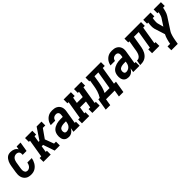

<svg xmlns="http://www.w3.org/2000/svg" viewBox="295 -1872 3410 3410"><g transform="rotate(-45 2000.0 -166.5)"><path d="M204 8Q175 8 147 2Q119 -4 96.5 -19.5Q74 -35 58.5 -58Q43 -81 36.5 -108Q30 -135 30.5 -164Q31 -193 36 -222L57 -352Q61 -374 66.5 -395.5Q72 -417 81.5 -438Q91 -459 104.5 -478.5Q118 -498 136.5 -512.5Q155 -527 177 -532.5Q199 -538 221 -538Q242 -538 263 -534Q284 -530 302 -521.5Q320 -513 335 -499.5Q350 -486 359 -468L370 -530H468L438 -349H340Q342 -367 340.5 -384.5Q339 -402 329.5 -415.5Q320 -429 304 -435.5Q288 -442 271 -442Q251 -442 231.5 -434Q212 -426 198.5 -410Q185 -394 178 -375Q171 -356 167 -337L146 -207Q144 -194 143 -180.5Q142 -167 143 -154Q144 -141 148 -129Q152 -117 159.5 -107.5Q167 -98 179 -93Q191 -88 204 -88Q223 -88 241.5 -97Q260 -106 272.5 -122Q285 -138 292 -156.5Q299 -175 303 -194H414Q410 -168 401 -143.5Q392 -119 378.5 -95.5Q365 -72 346 -52Q327 -32 304 -18Q281 -4 255 2Q229 8 204 8Z M513 0V-96H554L610 -434H581V-530H764V-434H723L703 -313H726L872 -530H994V-434H932L813 -265L876 -96H925V0H796L729 -196L722 -217H687L667 -96H696V0Z M1150 8Q1128 8 1107.5 3Q1087 -2 1070.5 -13.5Q1054 -25 1043.5 -42.5Q1033 -60 1028 -80Q1023 -100 1023 -121.5Q1023 -143 1026 -164Q1030 -189 1040.5 -214Q1051 -239 1070.5 -258Q1090 -277 1114.5 -289.5Q1139 -302 1164.5 -309.5Q1190 -317 1215 -319.5Q1240 -322 1266 -322H1321L1326 -355Q1329 -371 1328 -387Q1327 -403 1319.5 -416Q1312 -429 1297.5 -435.5Q1283 -442 1267 -442Q1252 -442 1236.5 -437.5Q1221 -433 1208.5 -423Q1196 -413 1188.5 -398.5Q1181 -384 1178 -369H1066Q1071 -392 1079.5 -414Q1088 -436 1102 -456Q1116 -476 1135 -492.5Q1154 -509 1176 -519.5Q1198 -530 1221 -534Q1244 -538 1267 -538Q1294 -538 1320 -533.5Q1346 -529 1368 -517Q1390 -505 1406.5 -486Q1423 -467 1431.5 -443Q1440 -419 1440.5 -392.5Q1441 -366 1436 -339L1396 -96H1425V0H1268L1281 -79Q1271 -61 1257 -44.5Q1243 -28 1226 -16Q1209 -4 1189 2Q1169 8 1150 8ZM1184 -88Q1205 -88 1226.5 -96.5Q1248 -105 1264.5 -122Q1281 -139 1289.5 -160Q1298 -181 1301 -203L1305 -226H1266Q1253 -226 1240.5 -225Q1228 -224 1215 -221.5Q1202 -219 1189.5 -215Q1177 -211 1166 -203.5Q1155 -196 1148 -184.5Q1141 -173 1139 -160Q1137 -147 1138 -134.5Q1139 -122 1144 -110.5Q1149 -99 1160 -93.5Q1171 -88 1184 -88Z M1481 0V-96H1523L1579 -434H1550V-530H1733V-434H1692L1673 -320H1821L1840 -434H1811V-530H1994V-434H1952L1896 -96H1925V0H1742V-96H1784L1805 -224H1657L1636 -96H1664V0Z M1951 127 1988 -96H2023Q2040 -123 2053.5 -152.5Q2067 -182 2076 -211Q2085 -240 2091 -270.5Q2097 -301 2102 -331L2119 -434H2100V-530H2488V-434H2437L2381 -96H2431L2394 127H2282L2303 0H2085L2064 127ZM2270 -96 2326 -434H2229L2210 -316Q2205 -288 2200 -260Q2195 -232 2187.5 -204.5Q2180 -177 2169.5 -149.5Q2159 -122 2146 -96Z M2650 8Q2628 8 2607.5 3Q2587 -2 2570.5 -13.5Q2554 -25 2543.5 -42.5Q2533 -60 2528 -80Q2523 -100 2523 -121.5Q2523 -143 2526 -164Q2530 -189 2540.5 -214Q2551 -239 2570.5 -258Q2590 -277 2614.5 -289.5Q2639 -302 2664.5 -309.5Q2690 -317 2715 -319.5Q2740 -322 2766 -322H2821L2826 -355Q2829 -371 2828 -387Q2827 -403 2819.5 -416Q2812 -429 2797.5 -435.5Q2783 -442 2767 -442Q2752 -442 2736.5 -437.5Q2721 -433 2708.5 -423Q2696 -413 2688.5 -398.5Q2681 -384 2678 -369H2566Q2571 -392 2579.5 -414Q2588 -436 2602 -456Q2616 -476 2635 -492.5Q2654 -509 2676 -519.5Q2698 -530 2721 -534Q2744 -538 2767 -538Q2794 -538 2820 -533.5Q2846 -529 2868 -517Q2890 -505 2906.5 -486Q2923 -467 2931.5 -443Q2940 -419 2940.5 -392.5Q2941 -366 2936 -339L2896 -96H2925V0H2768L2781 -79Q2771 -61 2757 -44.5Q2743 -28 2726 -16Q2709 -4 2689 2Q2669 8 2650 8ZM2684 -88Q2705 -88 2726.5 -96.5Q2748 -105 2764.5 -122Q2781 -139 2789.5 -160Q2798 -181 2801 -203L2805 -226H2766Q2753 -226 2740.5 -225Q2728 -224 2715 -221.5Q2702 -219 2689.5 -215Q2677 -211 2666 -203.5Q2655 -196 2648 -184.5Q2641 -173 2639 -160Q2637 -147 2638 -134.5Q2639 -122 2644 -110.5Q2649 -99 2660 -93.5Q2671 -88 2684 -88Z M2944 0 2960 -96Q2973 -96 2987 -99Q3001 -102 3013 -110Q3025 -118 3034 -129Q3043 -140 3049.5 -153Q3056 -166 3060.5 -179.5Q3065 -193 3068 -206Q3071 -219 3073.5 -232.5Q3076 -246 3078 -260V-261Q3078 -261 3078 -261Q3078 -261 3078 -262L3107 -434H3078V-530H3494V-434H3452L3396 -96H3425V0H3242V-96H3284L3340 -434H3220L3189 -248Q3185 -224 3180.5 -201Q3176 -178 3168 -154.5Q3160 -131 3148.5 -109Q3137 -87 3120.5 -67.5Q3104 -48 3083 -33.5Q3062 -19 3038.5 -11.5Q3015 -4 2991 -2Q2967 0 2944 0Z M3521 205V109H3586Q3590 85 3595.5 61.5Q3601 38 3607.5 15Q3614 -8 3622.5 -31.5Q3631 -55 3643 -77L3579 -278Q3574 -296 3572.5 -315.5Q3571 -335 3571.5 -354.5Q3572 -374 3574 -394Q3576 -414 3579 -434H3550V-530H3733V-434H3692Q3689 -418 3687 -401.5Q3685 -385 3684 -369Q3683 -353 3682.5 -336.5Q3682 -320 3686 -305L3717 -192L3807 -330Q3814 -342 3818.5 -355Q3823 -368 3827 -381.5Q3831 -395 3834 -408Q3837 -421 3839 -434H3811V-530H3994V-434H3952Q3948 -414 3943.5 -394Q3939 -374 3933 -354.5Q3927 -335 3919.5 -315.5Q3912 -296 3900 -278L3750 -47Q3737 -27 3729 -5Q3721 17 3714.5 39Q3708 61 3703.5 83.5Q3699 106 3695 128L3682 205Z"/></g></svg>

Font: Iosevka Curly Slab Oblique
Style: Bold
Weight: 700
Italic angle: -9°
Monospace: yes
Designer: Belleve Invis
Foundry: Belleve Invis
Version: Version 11.1.0; ttfautohint (v1.8.3)